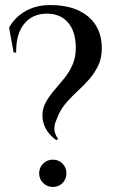

<svg xmlns="http://www.w3.org/2000/svg" viewBox="-20 -734 469 760"><path d="M16 -625Q39 -666 81 -690Q123 -714 179 -714Q275 -714 329 -668.5Q383 -623 383 -543Q383 -505 369.5 -476Q356 -447 335 -422.5Q314 -398 290 -376Q266 -354 245.5 -331Q225 -308 212 -281Q205 -265 199.5 -250Q194 -235 195.5 -219Q197 -203 210 -184L203 -179Q174 -200 160.5 -226Q147 -252 148 -281Q149 -308 162.5 -331.5Q176 -355 195.5 -377.5Q215 -400 234.5 -424Q254 -448 267 -477.5Q280 -507 280 -544Q280 -609 249.5 -644.5Q219 -680 166 -680Q109 -680 76 -640Q43 -600 44 -526H34ZM189 6Q167 6 151 -9.5Q135 -25 135 -48Q135 -71 151 -86.5Q167 -102 189 -102Q212 -102 227.5 -86.5Q243 -71 243 -48Q243 -25 227.5 -9.5Q212 6 189 6Z"/></svg>

Font: Cinzel Medium
Style: Regular
Weight: 500
Designer: Natanael Gama
Version: Version 2.000